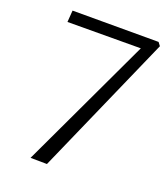

<svg xmlns="http://www.w3.org/2000/svg" viewBox="-137 -842 814 938"><g transform="rotate(20 270.0 -373.5)"><path d="M131.3 -1 454.6 -688 73.7 -686.5 78.1 -747.1H525.4L538.6 -729.5L216.8 0Z"/></g></svg>

Font: HaufeMerriweatherSansLt
Style: Italic
Weight: 300
Designer: Eben Sorkin ( eben@eyebytes.com )
Foundry: Eben Sorkin
Version: Version 1.56